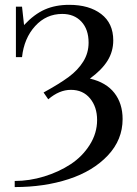

<svg xmlns="http://www.w3.org/2000/svg" viewBox="-20 -696 560 783"><path d="M40 66.9V42Q100.1 42 159.9 23.7Q219.7 5.4 267.8 -26.1Q315.9 -57.6 345.9 -105.2Q376 -152.8 376 -206.5Q376 -259.8 347.2 -294.7Q318.4 -329.6 269 -329.6Q221.7 -329.6 176.8 -291L157.7 -318.8Q222.7 -354.5 260.3 -382.3Q297.9 -410.2 319.6 -445.1Q341.3 -480 341.3 -522Q341.3 -576.2 312 -607.7Q282.7 -639.2 233.9 -639.2Q168.5 -639.2 123.3 -589.6Q78.1 -540 69.8 -462.9H44.9V-668.9H69.8L78.1 -593.8Q119.6 -638.2 162.8 -657.2Q206.1 -676.3 262.2 -676.3Q343.8 -676.3 392.8 -638.7Q441.9 -601.1 441.9 -531.2Q441.9 -486.3 418.7 -448.7Q395.5 -411.1 346.7 -375.5Q413.1 -359.9 446.5 -316.9Q480 -273.9 480 -210.4Q480 -126 419.7 -62Q359.4 2 260.3 34.4Q161.1 66.9 40 66.9Z"/></svg>

Font: Elstob
Style: Regular
Weight: 400
Designer: Peter S. Baker
Version: Version 1.015